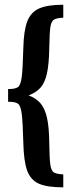

<svg xmlns="http://www.w3.org/2000/svg" viewBox="-20 -651 318 825"><path d="M80.2 -37.9Q77.9 -126.9 73.5 -161.2Q69.1 -195.5 58.2 -204.6Q47.2 -213.7 18.9 -213.7H14.8V-268.5H18.9Q47.2 -268.5 58.2 -277.7Q69.1 -286.8 73.5 -321.1Q77.9 -355.4 80.2 -444.4Q82 -520.3 97.4 -559.7Q112.7 -599 148.6 -614.8Q184.5 -630.6 251.9 -630.6V-575Q222.6 -573.7 211.3 -566.2Q200 -558.8 196.4 -534.4Q192.8 -510 191.7 -444.4Q190.6 -375.4 181.8 -335.7Q172.9 -296 154.5 -274.8Q136 -253.7 103.1 -241.1Q135.6 -228.9 154.3 -206.8Q172.9 -184.7 182 -144.6Q191 -104.5 191.7 -37.9Q192.5 31 196.3 56.8Q200.1 82.6 211.1 89.7Q222.2 96.8 251.9 98.4V154Q182.4 154 146.9 138.2Q111.5 122.4 96.8 82.2Q82 42.1 80.2 -37.9Z"/></svg>

Font: Playfair Micro SmCond SmLight
Style: Regular
Weight: 360
Width: 4
Designer: Claus Eggers Sørensen
Foundry: Claus Eggers Sørensen
Version: Version 2.100;Glyphs 3.2 (3219)